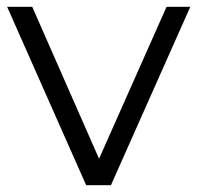

<svg xmlns="http://www.w3.org/2000/svg" viewBox="-20 -546 582 566"><path d="M307 0 541 -526H471L272 -78L75 -526H1L234 0Z"/></svg>

Font: Montserrat Z
Style: Regular
Weight: 400
Designer: Julieta Ulanovsky
Foundry: Julieta Ulanovsky
Version: Version 8.000